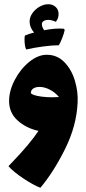

<svg xmlns="http://www.w3.org/2000/svg" viewBox="-20 -640 407 908"><path d="M347 -154Q342 -45 288 64Q234 173 171 248Q139 236 91.5 204.5Q44 173 20 146Q23 142 27.5 138Q32 134 36 129Q120 42 162 -21Q103 -34 63 -70.5Q23 -107 23 -162Q23 -211 50 -262.5Q77 -314 118.5 -347.5Q160 -381 201 -381Q250 -381 284 -346.5Q318 -312 334 -259Q350 -206 347 -154ZM227 -180Q249 -180 259 -181Q242 -202 216.5 -215.5Q191 -229 167 -229Q149 -229 137.5 -221.5Q126 -214 126 -200Q132 -189 177 -183Q201 -180 227 -180ZM286 -499Q284 -485 274 -459.5Q264 -434 258 -426Q227 -426 182.5 -420Q138 -414 104 -406Q100 -412 98 -425.5Q96 -439 96 -453Q96 -468 98 -472Q116 -480 141 -486Q120 -511 120 -538Q120 -559 133.5 -578Q147 -597 167.5 -608.5Q188 -620 208 -620Q224 -620 235 -613Q257 -600 257 -573Q257 -553 244 -537Q224 -546 208 -546Q195 -546 186.5 -540.5Q178 -535 178 -526Q178 -512 189 -497Q229 -505 263 -505L282 -504Z"/></svg>

Font: Lalezar
Style: Regular
Weight: 400
Designer: Borna Izadpanah
Foundry: Borna Izadpanah
Version: Version 1.003